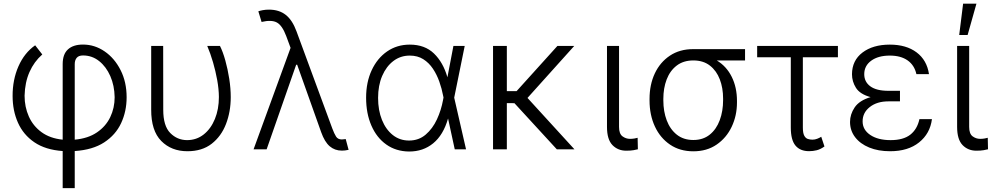

<svg xmlns="http://www.w3.org/2000/svg" viewBox="-20 -788 5237 1013"><path d="M310.7 204.5V8.9Q219.8 2.5 161.4 -37.3Q103 -77.1 74.8 -140.6Q46.5 -204.2 46.5 -281.6Q46.2 -367.2 77.4 -438.2Q108.7 -509.2 165.5 -549L203.1 -500.7Q159.8 -462.7 135.7 -408.2Q111.5 -353.7 109.7 -283Q109.7 -223.7 132.1 -173.5Q154.5 -123.2 199.2 -90.6Q244 -57.9 310.7 -51.1V-449.9Q310.7 -502.1 338.6 -527.5Q366.5 -552.9 418 -552.9Q479.4 -552.9 531.8 -517Q584.2 -481.2 616.1 -418.3Q648.1 -355.5 648.1 -274.9Q648.1 -200.6 619.1 -138.5Q590.2 -76.3 529.7 -36.8Q469.1 2.8 374.3 8.9V204.5ZM374.3 -51.1Q444.6 -57.5 491.5 -89.5Q538.4 -121.4 561.6 -169.9Q584.9 -218.4 584.9 -275.2Q583.8 -336.6 562 -386.5Q540.1 -436.4 502.8 -465.9Q465.6 -495.4 418 -495.4Q395.2 -495.4 384.8 -483Q374.3 -470.5 374.3 -449.6Z M777.7 -545.5H840.9L841.3 -208.5Q841.3 -123.6 878.2 -86.3Q915.1 -49 966.6 -48.7Q1017 -48.7 1054.9 -78.7Q1092.7 -108.7 1113.8 -160.2Q1134.9 -211.6 1134.9 -276.3Q1134.6 -317.8 1126.1 -365.2Q1117.5 -412.6 1103.9 -459.5Q1090.2 -506.4 1073.5 -545.5H1140.6Q1155.9 -515.3 1168.7 -469.5Q1181.5 -423.7 1189.5 -372.7Q1197.4 -321.7 1197.4 -275.2Q1197.4 -198.9 1172.4 -133.9Q1147.4 -68.9 1096.8 -29.5Q1046.2 9.9 968.8 9.9Q884.2 9.9 830.8 -44.2Q777.3 -98.4 777.7 -209.9Z M1783.4 6.7Q1746.4 6.7 1719.6 -16.2Q1692.8 -39.1 1674.4 -90.9L1547.9 -446.4H1542.6L1386.7 0H1317.8L1513.1 -535.5L1490.1 -597.7Q1469.1 -653.8 1440.9 -669.2Q1412.6 -684.7 1360.1 -672.2L1343 -728.3Q1351.2 -731.5 1366.5 -734.4Q1381.7 -737.2 1399.9 -737.2Q1453.1 -736.9 1487.9 -709.3Q1522.7 -681.8 1544.4 -622.5L1733 -110.8Q1743.3 -83.1 1753 -67.6Q1762.8 -52.2 1783.4 -52.2Q1787.6 -52.2 1793.7 -53.1Q1799.7 -54 1804 -54.3L1819.2 2.5Q1799 7.1 1783.4 6.7Z M2138.1 11.4Q2069.2 10.7 2018.3 -25.4Q1967.3 -61.4 1939.5 -125.4Q1911.6 -189.3 1911.6 -272.4Q1911.6 -354.4 1941.1 -417.6Q1970.5 -480.8 2022.5 -516.7Q2074.6 -552.6 2142 -552.6Q2221.2 -552.6 2269.7 -505.7Q2318.2 -458.8 2340.6 -380.3L2372.2 -545.5H2431.8L2376.4 -272.7L2438.9 0H2379.3L2344.1 -162.3H2343.8Q2318.9 -75.6 2265.6 -32Q2212.4 11.7 2138.1 11.4ZM2320 -273.4 2317.8 -283.7Q2311.1 -320 2297.9 -357.2Q2284.8 -394.5 2264 -425.6Q2243.3 -456.7 2213.2 -475.7Q2183.2 -494.7 2142 -494.7Q2093 -494.7 2055.4 -466.1Q2017.8 -437.5 1996.3 -387.3Q1974.8 -337 1974.8 -271.3Q1974.8 -206.3 1995.2 -155.5Q2015.6 -104.8 2052.4 -75.6Q2089.1 -46.5 2138.1 -46.5Q2189.3 -46.5 2225.9 -77.8Q2262.4 -109 2285.2 -158Q2307.9 -207 2317.5 -260.3Z M2654.1 -545.5V-307.2H2705.6L2920.8 -545.5H3009.6L2763.1 -271.3L3011 0H2918L2694.2 -243.6L2654.1 -244V0H2581.3V-545.5Z M3182.5 -545.5H3246.1V-118.3Q3246.1 -82.4 3264 -68.9Q3282 -55.4 3304 -55.4Q3316.8 -55.4 3328.5 -57.5Q3340.2 -59.7 3344.1 -61.1L3345.5 -0.4Q3338.1 1.8 3322.6 4.4Q3307.2 7.1 3284.1 7.1Q3240.1 7.1 3211.3 -22.5Q3182.5 -52.2 3182.5 -118.3Z M3407 -258.2V-266.3Q3407 -341.3 3434.8 -400.6Q3462.7 -459.9 3514.4 -494.3Q3566.1 -528.8 3637.1 -528.8H3910.9V-469.1H3761.7Q3813.2 -438.2 3840.7 -382.6Q3868.3 -327.1 3868.3 -255V-247.5Q3868.3 -177.9 3840.4 -119.1Q3812.5 -60.4 3760.8 -25Q3709.2 10.3 3638.1 10.3Q3567.1 10.3 3515.3 -24.9Q3463.4 -60 3435.2 -120.7Q3407 -181.5 3407 -258.2ZM3479.8 -266.3V-258.2Q3479.8 -200.3 3497.7 -152.9Q3515.6 -105.5 3551 -77.4Q3586.3 -49.4 3638.1 -49.4Q3689.6 -49.4 3724.6 -77.6Q3759.6 -105.8 3777.3 -153.6Q3795.1 -201.3 3795.1 -259.9V-268.1Q3795.1 -323.9 3777.7 -369.3Q3760.3 -414.8 3725.5 -441.9Q3690.7 -469.1 3638.1 -469.1Q3585.6 -469.1 3550.2 -441.9Q3514.9 -414.8 3497.3 -368.8Q3479.8 -322.8 3479.8 -266.3Z M4400.9 -545.5V-485.8H4215.9V-115.4Q4215.9 -85.9 4223.2 -72.3Q4230.5 -58.6 4242.2 -54.9Q4253.9 -51.1 4266.3 -51.1Q4279.5 -51.1 4291.7 -55.9Q4304 -60.7 4312.9 -66.4L4329.9 -15.3Q4308.6 0 4288.7 4.8Q4268.8 9.6 4248.9 9.6Q4201.7 9.6 4177 -19.9Q4152.3 -49.4 4152.3 -115.1V-485.8H3974.8V-545.5Z M4728.3 -287.3V-253.2H4666.9Q4606.9 -253.2 4568.9 -223.2Q4530.9 -193.2 4531.2 -147.4Q4531.2 -103.3 4571.6 -76Q4611.9 -48.7 4679 -48.7Q4745.7 -48.7 4782.5 -77.2Q4819.2 -105.8 4831 -159.4H4897Q4887.1 -83.1 4829 -36.6Q4771 9.9 4676.1 9.9Q4613.6 9.9 4566.1 -9.6Q4518.5 -29.1 4491.7 -64.1Q4464.8 -99.1 4464.8 -144.9Q4464.8 -185 4489.3 -221.4Q4513.8 -257.8 4573.2 -275.6Q4517 -291.2 4496.1 -324.6Q4475.1 -358 4475.1 -396.3Q4475.5 -469.1 4530.5 -510.8Q4585.6 -552.6 4674.7 -552.6Q4761.4 -552.6 4815.9 -511.7Q4870.4 -470.9 4881.4 -396.7H4815Q4804.7 -443.9 4768.6 -469.3Q4732.6 -494.7 4674.7 -494.7Q4613.6 -494.7 4576.9 -468Q4540.1 -441.4 4539.8 -397.4Q4539.4 -356.5 4571.7 -332.7Q4604 -308.9 4666.9 -308.9H4728.3Z M5029.8 -545.5H5093.4V-118.3Q5093.4 -82.4 5111.3 -68.9Q5129.3 -55.4 5151.3 -55.4Q5164.1 -55.4 5175.8 -57.5Q5187.5 -59.7 5191.4 -61.1L5192.8 -0.4Q5185.4 1.8 5169.9 4.4Q5154.5 7.1 5131.4 7.1Q5087.4 7.1 5058.6 -22.5Q5029.8 -52.2 5029.8 -118.3ZM5040.8 -603.3 5061.4 -768.5H5131.7L5085.2 -603.3Z"/></svg>

Font: Inter Zeller Light
Style: Regular
Weight: 300
Designer: Rasmus Andersson; Joe Bland
Foundry: zeller
Version: Version 3.015;git-dec3a8cb1